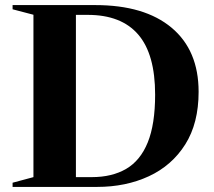

<svg xmlns="http://www.w3.org/2000/svg" viewBox="-20 -735 842 755"><path d="M29.5 0V-16.5L111.5 -38.5V-677L29.5 -698.5V-715H354.5Q548.5 -715 654.8 -626Q761 -537 761 -374Q761 -250.5 708.5 -167.2Q656 -84 565.5 -42Q475 0 361.5 0ZM590 -363Q590 -522 523.5 -599.2Q457 -676.5 325 -676.5H278.5V-38.5H341Q420.5 -38.5 476.2 -71Q532 -103.5 561 -175Q590 -246.5 590 -363Z"/></svg>

Font: Newsreader 72pt SemiBold
Style: Regular
Weight: 600
Designer: Hugues Gentile
Foundry: Production Type
Version: Version 1.003; ttfautohint (v1.8.3)